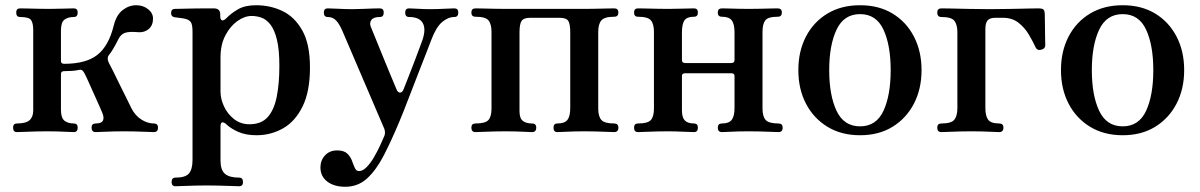

<svg xmlns="http://www.w3.org/2000/svg" viewBox="-20 -505 4587 734"><path d="M45 0Q30 0 30 -17Q30 -33 45 -33Q79 -33 93 -45.5Q107 -58 107 -83V-390Q107 -416 99 -428Q91 -440 57 -440Q42 -440 42 -457Q42 -473 57 -473Q65 -473 84.5 -472.5Q104 -472 127.5 -471.5Q151 -471 168 -471Q194 -471 222.5 -472Q251 -473 262 -473Q277 -473 277 -457Q277 -440 262 -440Q240 -440 226.5 -430Q213 -420 213 -388V-272Q213 -261 225 -261Q309 -261 352.5 -295.5Q396 -330 415 -408Q425 -448 449 -466.5Q473 -485 501 -485Q527 -485 546 -470Q565 -455 565 -434Q565 -408 548.5 -394Q532 -380 508 -382Q474 -385 458 -379.5Q442 -374 433 -356Q423 -336 414 -320.5Q405 -305 396 -294Q388 -284 395 -267Q400 -258 412.5 -233Q425 -208 439.5 -178Q454 -148 466.5 -123.5Q479 -99 483 -90Q497 -63 520.5 -48Q544 -33 568 -33Q584 -33 584 -17Q584 0 568 0Q561 0 540 -1Q519 -2 495.5 -2.5Q472 -3 454 -3Q437 -3 414 -2.5Q391 -2 372 -1Q353 0 346 0Q330 0 330 -17Q330 -33 346 -33Q368 -33 373.5 -44Q379 -55 371 -74Q369 -79 359.5 -100.5Q350 -122 338 -148.5Q326 -175 316 -197.5Q306 -220 301 -228Q294 -241 283 -238Q270 -235 255.5 -234Q241 -233 225 -233Q213 -233 213 -222V-86Q213 -54 226.5 -43.5Q240 -33 262 -33Q277 -33 277 -17Q277 0 262 0Q255 0 237 -1Q219 -2 198.5 -2.5Q178 -3 161 -3Q144 -3 119.5 -2.5Q95 -2 74 -1Q53 0 45 0Z M651 207Q636 207 636 191Q636 174 651 174Q689 174 702.5 158Q716 142 716 106V-384Q716 -412 709 -421Q702 -430 688 -433Q681 -435 667.5 -436.5Q654 -438 648 -439Q634 -441 634 -455Q634 -471 649 -471Q652 -471 673 -471.5Q694 -472 720.5 -472.5Q747 -473 769 -473Q791 -473 797 -473Q822 -473 822 -450V-443Q822 -430 828.5 -427.5Q835 -425 845 -435Q862 -453 889 -469Q916 -485 959 -485Q1014 -485 1060.5 -462.5Q1107 -440 1136 -388Q1165 -336 1165 -247Q1165 -155 1136.5 -97.5Q1108 -40 1061.5 -14Q1015 12 961 12Q920 12 891.5 -0.5Q863 -13 845 -30Q835 -39 829 -37Q823 -35 823 -22V109Q823 145 840 159.5Q857 174 894 174Q909 174 909 191Q909 207 894 207Q887 207 863.5 206Q840 205 813.5 204.5Q787 204 769 204Q752 204 727 204.5Q702 205 680.5 206Q659 207 651 207ZM934 -30Q979 -30 1003.5 -57.5Q1028 -85 1038 -135.5Q1048 -186 1048 -253Q1048 -316 1038.5 -354Q1029 -392 1013.5 -411.5Q998 -431 979.5 -437.5Q961 -444 942 -444Q915 -444 887.5 -424.5Q860 -405 841.5 -369.5Q823 -334 823 -285V-155Q823 -127 836.5 -98Q850 -69 875 -49.5Q900 -30 934 -30Z M1300 209Q1257 209 1231 189Q1205 169 1205 135Q1205 108 1222.5 89Q1240 70 1269 70Q1295 70 1307.5 82Q1320 94 1325.5 109.5Q1331 125 1336.5 137Q1342 149 1352 149Q1367 149 1382 133.5Q1397 118 1410 95.5Q1423 73 1433.5 50.5Q1444 28 1450 13Q1454 0 1449 -13L1291 -382Q1279 -411 1266 -425.5Q1253 -440 1233 -440Q1218 -440 1218 -457Q1218 -473 1233 -473Q1244 -473 1273 -471.5Q1302 -470 1328 -470Q1346 -470 1367 -471Q1388 -472 1406.5 -472.5Q1425 -473 1432 -473Q1447 -473 1447 -457Q1447 -440 1432 -440Q1408 -440 1400 -429Q1392 -418 1397 -404Q1400 -397 1411.5 -368.5Q1423 -340 1438.5 -302Q1454 -264 1469.5 -226.5Q1485 -189 1496 -163Q1501 -151 1509.5 -151Q1518 -151 1523 -164Q1531 -185 1542.5 -213.5Q1554 -242 1565 -271.5Q1576 -301 1584.5 -323.5Q1593 -346 1596 -355Q1609 -396 1595.5 -418Q1582 -440 1544 -440Q1529 -440 1529 -457Q1529 -473 1544 -473Q1555 -473 1577 -471.5Q1599 -470 1625 -470Q1651 -470 1678.5 -471.5Q1706 -473 1717 -473Q1732 -473 1732 -457Q1732 -440 1717 -440Q1693 -440 1670 -420.5Q1647 -401 1629 -353Q1626 -345 1614 -314Q1602 -283 1585.5 -241Q1569 -199 1552.5 -156Q1536 -113 1523 -80Q1510 -47 1505 -36Q1476 33 1447.5 88.5Q1419 144 1384 176.5Q1349 209 1300 209Z M1798 0Q1782 0 1782 -17Q1782 -33 1798 -33Q1836 -33 1847.5 -46.5Q1859 -60 1859 -90V-383Q1859 -413 1847.5 -427Q1836 -441 1798 -441Q1782 -441 1782 -457Q1782 -473 1798 -473Q1805 -473 1826 -472.5Q1847 -472 1871.5 -471.5Q1896 -471 1913 -471H2213Q2231 -471 2255 -471.5Q2279 -472 2300 -472.5Q2321 -473 2328 -473Q2344 -473 2344 -457Q2344 -441 2328 -441Q2291 -441 2279 -427Q2267 -413 2267 -383V-90Q2267 -60 2279 -46.5Q2291 -33 2328 -33Q2344 -33 2344 -17Q2344 0 2328 0Q2321 0 2300 -1Q2279 -2 2255 -2.5Q2231 -3 2213 -3Q2196 -3 2175 -2.5Q2154 -2 2136.5 -1Q2119 0 2111 0Q2096 0 2096 -17Q2096 -33 2111 -33Q2139 -33 2149.5 -47Q2160 -61 2160 -92V-381Q2160 -413 2152.5 -425Q2145 -437 2119 -437H2007Q1982 -437 1974 -425Q1966 -413 1966 -381V-80Q1966 -53 1978.5 -43Q1991 -33 2014 -33Q2030 -33 2030 -17Q2030 0 2014 0Q2007 0 1989.5 -1Q1972 -2 1951.5 -2.5Q1931 -3 1913 -3Q1896 -3 1871.5 -2.5Q1847 -2 1826 -1Q1805 0 1798 0Z M2419 0Q2404 0 2404 -17Q2404 -33 2419 -33Q2457 -33 2468.5 -46.5Q2480 -60 2480 -90V-383Q2480 -413 2468.5 -427Q2457 -441 2419 -441Q2404 -441 2404 -457Q2404 -473 2419 -473Q2427 -473 2447.5 -472.5Q2468 -472 2492.5 -471.5Q2517 -471 2534 -471Q2560 -471 2591 -472Q2622 -473 2633 -473Q2648 -473 2648 -457Q2648 -441 2633 -441Q2606 -441 2596.5 -427Q2587 -413 2587 -381V-275Q2587 -264 2600 -264H2775Q2788 -264 2788 -275V-381Q2788 -413 2777.5 -427Q2767 -441 2740 -441Q2724 -441 2724 -457Q2724 -473 2740 -473Q2747 -473 2764.5 -472.5Q2782 -472 2803 -471.5Q2824 -471 2841 -471Q2859 -471 2882.5 -471.5Q2906 -472 2926 -472.5Q2946 -473 2953 -473Q2969 -473 2969 -457Q2969 -441 2953 -441Q2916 -441 2905.5 -427Q2895 -413 2895 -383V-90Q2895 -60 2907 -46.5Q2919 -33 2956 -33Q2972 -33 2972 -17Q2972 0 2956 0Q2949 0 2928 -1Q2907 -2 2883 -2.5Q2859 -3 2841 -3Q2824 -3 2803 -2.5Q2782 -2 2764.5 -1Q2747 0 2740 0Q2724 0 2724 -17Q2724 -33 2740 -33Q2767 -33 2777.5 -47Q2788 -61 2788 -92V-215Q2788 -225 2775 -225H2600Q2587 -225 2587 -215V-83Q2587 -56 2598 -44.5Q2609 -33 2633 -33Q2648 -33 2648 -17Q2648 0 2633 0Q2622 0 2591 -1.5Q2560 -3 2534 -3Q2517 -3 2492.5 -2.5Q2468 -2 2447.5 -1Q2427 0 2419 0Z M3268 12Q3196 12 3143 -20.5Q3090 -53 3061 -109Q3032 -165 3032 -237Q3032 -309 3061 -365Q3090 -421 3143 -453Q3196 -485 3268 -485Q3340 -485 3392.5 -453Q3445 -421 3474 -365Q3503 -309 3503 -237Q3503 -165 3474 -109Q3445 -53 3392.5 -20.5Q3340 12 3268 12ZM3268 -22Q3330 -22 3357.5 -81.5Q3385 -141 3385 -237Q3385 -332 3357.5 -391.5Q3330 -451 3268 -451Q3206 -451 3178 -391.5Q3150 -332 3150 -237Q3150 -141 3178 -81.5Q3206 -22 3268 -22Z M3579 0Q3563 0 3563 -17Q3563 -33 3579 -33Q3617 -33 3628.5 -47.5Q3640 -62 3640 -92V-381Q3640 -411 3628.5 -425.5Q3617 -440 3579 -440Q3563 -440 3563 -457Q3563 -473 3579 -473Q3586 -473 3614 -472.5Q3642 -472 3681.5 -471Q3721 -470 3763 -470Q3804 -470 3846.5 -471Q3889 -472 3919 -472.5Q3949 -473 3951 -473Q3963 -473 3968 -469.5Q3973 -466 3974 -454Q3974 -447 3974.5 -428.5Q3975 -410 3975 -389Q3975 -368 3975.5 -351.5Q3976 -335 3976 -332Q3976 -319 3961 -315Q3946 -311 3940 -322Q3929 -346 3913 -373Q3897 -400 3873 -418.5Q3849 -437 3814 -437H3785Q3764 -437 3755.5 -427Q3747 -417 3747 -394V-92Q3747 -62 3757.5 -47.5Q3768 -33 3800 -33Q3816 -33 3816 -17Q3816 0 3800 0Q3793 0 3774 -1Q3755 -2 3733.5 -2.5Q3712 -3 3694 -3Q3677 -3 3652.5 -2.5Q3628 -2 3607.5 -1Q3587 0 3579 0Z M4272 12Q4200 12 4147 -20.5Q4094 -53 4065 -109Q4036 -165 4036 -237Q4036 -309 4065 -365Q4094 -421 4147 -453Q4200 -485 4272 -485Q4344 -485 4396.5 -453Q4449 -421 4478 -365Q4507 -309 4507 -237Q4507 -165 4478 -109Q4449 -53 4396.5 -20.5Q4344 12 4272 12ZM4272 -22Q4334 -22 4361.5 -81.5Q4389 -141 4389 -237Q4389 -332 4361.5 -391.5Q4334 -451 4272 -451Q4210 -451 4182 -391.5Q4154 -332 4154 -237Q4154 -141 4182 -81.5Q4210 -22 4272 -22Z"/></svg>

Font: Zen Antique Soft
Style: Regular
Weight: 400
Designer: Yoshimichi Ohira
Foundry: Positype
Version: Version 1.001